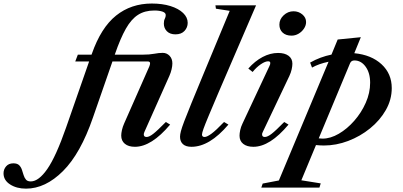

<svg xmlns="http://www.w3.org/2000/svg" viewBox="-344 -842 2342 1115"><path d="M552.5 -781Q497 -781 457.8 -756Q418.5 -731 387 -675.5Q355.5 -620 323.5 -527.5L322.5 -524.5H483.5Q524.5 -524.5 551.5 -529.8Q578.5 -535 601 -535Q624.5 -535 640.8 -518Q657 -501 657 -473.5Q657 -459 652.5 -439.5Q648 -420 639.5 -401L494.5 -75.5Q492 -69.5 491.5 -66.5Q491 -63.5 491 -61Q491 -46.5 507.5 -46.5Q522.5 -46.5 546.2 -65Q570 -83.5 619 -133.5L644 -118.5Q535.5 10.5 439.5 10.5Q402 10.5 381 -7Q360 -24.5 360 -54.5Q360 -68 364.2 -87Q368.5 -106 377 -125L523 -456Q527.5 -467 527.5 -474Q527.5 -485 515 -485H309L196 -160Q124 49.5 21.8 151.5Q-80.5 253.5 -193 253.5Q-247.5 253.5 -285.5 229Q-323.5 204.5 -323.5 164.5Q-323.5 141.5 -308.5 124Q-293.5 106.5 -266.5 106.5Q-244 106.5 -233 117.2Q-222 128 -216.8 143.8Q-211.5 159.5 -206.8 175.2Q-202 191 -192.8 201.5Q-183.5 212 -164.5 211.5Q-119 211 -69 139Q-19 67 40 -102L173.5 -485H93L108 -524.5H187.5L189 -528.5Q242.5 -681.5 330 -751.5Q417.5 -821.5 537.5 -821.5Q599 -821.5 646 -806.8Q693 -792 719.5 -766.5Q746 -741 746 -709.5Q746 -682.5 727.5 -662.5Q709 -642.5 675 -642.5Q643 -642.5 625.2 -660.5Q607.5 -678.5 607.5 -705Q607.5 -722.5 613 -733Q618.5 -743.5 618.5 -754.5Q618.5 -768 599.8 -774.5Q581 -781 552.5 -781Z M768 10.5Q735 10.5 718.2 -5Q701.5 -20.5 701.5 -48Q701.5 -60.5 706.5 -80Q711.5 -99.5 726 -137.8Q740.5 -176 768.2 -244Q796 -312 841.5 -421.5L990 -779L910 -791.5L907 -811H1143L925.5 -306Q889.5 -221 868.2 -170.5Q847 -120 838 -94.8Q829 -69.5 829 -61Q829 -46.5 844 -46.5Q858 -46.5 884 -65.5Q910 -84.5 957 -133.5L982.5 -118.5Q873 10.5 768 10.5Z M1349 -635Q1316.5 -635 1297.5 -652.5Q1278.5 -670 1278.5 -699Q1278.5 -730 1303.2 -753.2Q1328 -776.5 1360.5 -776.5Q1390 -776.5 1411.8 -758.2Q1433.5 -740 1433.5 -714Q1433.5 -694 1421.2 -675.8Q1409 -657.5 1389.8 -646.2Q1370.5 -635 1349 -635ZM1127.5 10.5Q1090 10.5 1068.5 -6.5Q1047 -23.5 1047 -54Q1047 -67.5 1051 -86.5Q1055 -105.5 1064.5 -125L1220.5 -458Q1224 -464.5 1224.8 -468.8Q1225.5 -473 1225.5 -476.5Q1225.5 -486 1213 -486Q1196 -486 1170.8 -469Q1145.5 -452 1123 -424L1098 -444Q1136.5 -487.5 1181 -511Q1225.5 -534.5 1271 -534.5Q1309.5 -534.5 1331.8 -518Q1354 -501.5 1354 -472Q1354 -458.5 1349.8 -439.2Q1345.5 -420 1336.5 -401L1182 -75.5Q1179 -70 1178.5 -66.8Q1178 -63.5 1178 -61Q1178 -46.5 1194 -46.5Q1209.5 -46.5 1233.5 -65Q1257.5 -83.5 1306.5 -133.5L1331.5 -118.5Q1223.5 10.5 1127.5 10.5Z M1173.5 247.5 1181.5 224 1275.5 206 1564 -483.5Q1507 -471.5 1468 -449.5L1457 -478.5Q1486.5 -495.5 1517.8 -507Q1549 -518.5 1581 -525L1617 -612.5L1751.5 -626L1713.5 -533Q1812.5 -523.5 1871.8 -468.8Q1931 -414 1931 -330.5Q1931 -263.5 1896.8 -203.2Q1862.5 -143 1805.2 -96.5Q1748 -50 1678 -23.5Q1608 3 1537 3Q1525.5 3 1513.5 2.2Q1501.5 1.5 1491 0.5L1406 205L1518.5 223L1511 247.5ZM1529 -37Q1575 -37 1623.5 -65.2Q1672 -93.5 1713.2 -140.5Q1754.5 -187.5 1780 -245Q1805.5 -302.5 1805.5 -361.5Q1805.5 -418.5 1779.2 -454.8Q1753 -491 1714 -491Q1696 -491 1689 -475L1507 -38.5Q1518.5 -37 1529 -37Z"/></svg>

Font: Libre Caslon Text SemiBold Italic
Style: Regular
Weight: 600
Italic angle: -22.583°
Designer: Pablo Impallari, Rodrigo Fuenzalida, Katja Schimmel
Foundry: Pablo Impallari, Rodrigo Fuenzalida
Version: Version 2.000